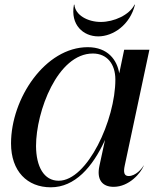

<svg xmlns="http://www.w3.org/2000/svg" viewBox="-20 -788 678 818"><path d="M196.5 10C298.5 10 374.5 -75.5 427.5 -192L403.5 -81C391 -23 415.5 8 464 8C530 8 580 -50.5 592.5 -82.5H591.5C584.5 -69 558 -38 528 -38C509 -38 505 -53.5 511.5 -83L616.5 -576H509L488 -475.5C479 -532 439.5 -587 354 -587C173 -587 27 -369 27 -177C27 -58.5 96 10 196.5 10ZM230 -18C167 -18 134 -78 133.5 -166C133.5 -313 225 -560 375.5 -560C436 -560 471.5 -515.5 471.5 -449C471.5 -277.5 352.5 -18 230 -18ZM398.5 -633C462 -633 534 -682 555 -768H553C531 -724 465.5 -694.5 409.5 -694.5C353 -694.5 300.5 -724 297 -768H295C279 -682 335 -633 398.5 -633Z"/></svg>

Font: Beautique Display Thin
Style: Bold
Weight: 500
Italic angle: -12°
Designer: Nhat-Quang Ngo
Version: Version 1.100;Glyphs 3.2.3 (3260)